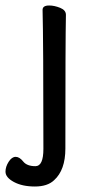

<svg xmlns="http://www.w3.org/2000/svg" viewBox="-25 -511 346 699"><path d="M-5 114Q-5 96 6.5 78Q18 60 32 60Q46 60 59.5 77Q73 94 104 94Q133 94 133 31Q133 -364 130 -475Q130 -491 154 -491Q173 -491 194 -482.5Q215 -474 215 -457Q213 -364 213 30Q213 108 172 145Q148 168 102 168Q56 168 25.5 151.5Q-5 135 -5 114Z"/></svg>

Font: LXGW WenKai Lite Medium
Style: Regular
Weight: 500
Designer: LXGW / Fontworks Inc.
Foundry: LXGW / Fontworks Inc.
Version: Version 1.511; March 25, 2025